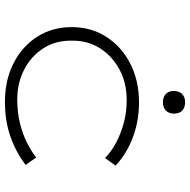

<svg xmlns="http://www.w3.org/2000/svg" viewBox="-16 -745 771 779"><g transform="rotate(90 369.5 -355.5)"><path d="M393 10Q305 10 236.5 -25Q168 -60 129 -121Q90 -182 90 -261Q90 -340 129.5 -401.5Q169 -463 238 -498.5Q307 -534 396 -534Q471 -534 537.5 -509Q604 -484 652 -439L621 -396Q595 -422 559 -441Q523 -460 479.5 -472Q436 -484 386 -484Q316 -484 261.5 -454.5Q207 -425 175.5 -375Q144 -325 145 -261Q144 -195 176.5 -145Q209 -95 263.5 -67.5Q318 -40 383 -40Q436 -40 480 -51Q524 -62 558 -79Q592 -96 619 -117L649 -74Q600 -36 536 -13Q472 10 393 10ZM395 -631Q373 -631 361 -643Q349 -655 349 -676Q349 -696 361 -708.5Q373 -721 395 -721Q417 -721 429 -709Q441 -697 441 -676Q441 -656 429 -643.5Q417 -631 395 -631Z"/></g></svg>

Font: Lexend Mega ExtraLight
Style: Regular
Weight: 250
Version: Version 1.007